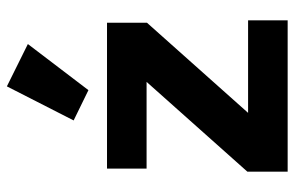

<svg xmlns="http://www.w3.org/2000/svg" viewBox="-169 -687 856 558"><g transform="rotate(-90 259.0 -408.0)"><path d="M39 0V-117L300 -410H48V-525H472V-409L210 -115H479V0ZM276 -579 188 -622 287 -816 410 -755Z"/></g></svg>

Font: Plexus Sans Bold
Style: Regular
Weight: 700
Version: Version 2.001;PS 002.001;hotconv 1.0.70;makeotf.lib2.5.58329